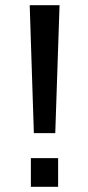

<svg xmlns="http://www.w3.org/2000/svg" viewBox="-20 -720 340 740"><path d="M110.5 -207 94.5 -700H209.5L193 -207ZM99 -110.5H204V0H99Z"/></svg>

Font: Trispace Condensed
Style: Regular
Weight: 400
Width: 3
Designer: Tyler Finck
Foundry: Etcetera Type Company
Version: Version 1.210; ttfautohint (v1.8.3)